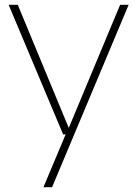

<svg xmlns="http://www.w3.org/2000/svg" viewBox="-20 -560 572 800"><path d="M243 0 16 -540H54L266.5 -27L480.5 -540H516L197 220H161L253.5 0Z"/></svg>

Font: Encode Sans SemiExpanded SemiExpanded Thin
Style: Regular
Weight: 100
Width: 6
Designer: Multiple Designers
Foundry: Impallari Type
Version: Version 3.000; ttfautohint (v1.8.3) -l 8 -r 50 -G 200 -x 14 